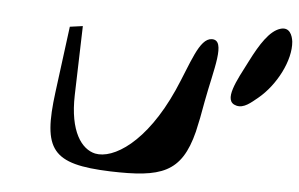

<svg xmlns="http://www.w3.org/2000/svg" viewBox="-47 -689 1180 758"><g transform="rotate(5 543.5 -310.0)"><path d="M206 -555 172 -293C142 -62 182 -8 415 0C616 6 696 -19 738 -186C746 -220 754 -260 762 -307C786 -437 827 -556 769 -555C719 -554 693 -452 644 -342C548 -128 422 -50 349 -65C295 -77 245 -143 249 -288L257 -562ZM888 -302C918 -294 945 -319 972 -341C1041 -398 1093 -500 1086 -573C1083 -597 1071 -631 1034 -619C993 -606 958 -552 922 -481C881 -401 832 -316 888 -302Z"/></g></svg>

Font: Venom Sans
Style: BdObl
Weight: 700
Version: Version 1.001